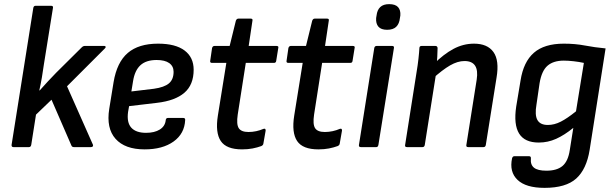

<svg xmlns="http://www.w3.org/2000/svg" viewBox="-20 -711 2965 928"><path d="M45 0Q35 0 36 -11L141 -673Q143 -683 152 -683H227Q238 -683 236 -673L192 -399Q188 -369 182.5 -337Q177 -305 170 -274H172Q191 -295 211 -317Q231 -339 251 -359L375 -482Q382 -489 390 -489H484Q489 -489 490.5 -485.5Q492 -482 487 -477L304 -294L429 -12Q431 -7 428.5 -3.5Q426 0 420 0H337Q328 0 325 -8L229 -229L154 -157L131 -11Q129 0 120 0Z M679 11Q584 11 538.5 -40Q493 -91 508 -185L529 -314Q545 -410 597.5 -455Q650 -500 744 -500Q828 -500 872 -467Q916 -434 916 -374Q916 -301 871 -262.5Q826 -224 739 -214L604 -198L599 -170Q592 -119 614.5 -94Q637 -69 686 -69Q727 -69 752.5 -85Q778 -101 781 -130Q782 -141 792 -141H865Q876 -141 875 -131Q872 -65 819 -27Q766 11 679 11ZM615 -269 724 -282Q774 -289 796.5 -308Q819 -327 819 -364Q819 -391 798 -406Q777 -421 737 -421Q686 -421 658.5 -395.5Q631 -370 623 -318Z M1150 11Q1074 11 1047 -29.5Q1020 -70 1033 -152L1074 -407H1005Q994 -407 996 -417L1005 -479Q1008 -489 1017 -489H1090L1120 -611Q1124 -621 1132 -621H1192Q1203 -621 1200 -610L1182 -489H1316Q1328 -489 1325 -479L1315 -417Q1314 -407 1304 -407H1168L1129 -157Q1122 -110 1134 -91.5Q1146 -73 1181 -73Q1200 -73 1218.5 -77Q1237 -81 1253 -88Q1259 -90 1261.5 -88Q1264 -86 1264 -80L1253 -17Q1252 -9 1243 -5Q1224 2 1201 6.5Q1178 11 1150 11Z M1519 11Q1443 11 1416 -29.5Q1389 -70 1402 -152L1443 -407H1374Q1363 -407 1365 -417L1374 -479Q1377 -489 1386 -489H1459L1489 -611Q1493 -621 1501 -621H1561Q1572 -621 1569 -610L1551 -489H1685Q1697 -489 1694 -479L1684 -417Q1683 -407 1673 -407H1537L1498 -157Q1491 -110 1503 -91.5Q1515 -73 1550 -73Q1569 -73 1587.5 -77Q1606 -81 1622 -88Q1628 -90 1630.5 -88Q1633 -86 1633 -80L1622 -17Q1621 -9 1612 -5Q1593 2 1570 6.5Q1547 11 1519 11Z M1724 0Q1713 0 1715 -11L1789 -479Q1791 -489 1801 -489H1875Q1886 -489 1884 -479L1809 -11Q1807 0 1799 0ZM1851 -567Q1822 -567 1809 -582Q1796 -597 1798 -624L1800 -636Q1803 -663 1818 -677Q1833 -691 1861 -691Q1891 -691 1904 -676.5Q1917 -662 1915 -636L1913 -624Q1910 -596 1895 -581.5Q1880 -567 1851 -567Z M2243 0Q2232 0 2234 -10L2284 -326Q2298 -416 2225 -416Q2192 -416 2155.5 -395Q2119 -374 2069 -329L2076 -401Q2124 -449 2171.5 -474.5Q2219 -500 2271 -500Q2336 -500 2365 -459.5Q2394 -419 2380 -336L2328 -10Q2326 0 2317 0ZM1947 0Q1936 0 1938 -10L1994 -366Q1999 -395 2002.5 -426.5Q2006 -458 2007 -478Q2007 -489 2018 -489H2084Q2094 -489 2095 -479Q2095 -464 2093.5 -437Q2092 -410 2089 -390V-364L2033 -10Q2031 0 2022 0Z M2705 -500Q2760 -500 2807 -491Q2854 -482 2907 -477L2830 13Q2815 107 2765 152Q2715 197 2612 197Q2522 197 2481.5 158.5Q2441 120 2455 54Q2458 44 2466 44H2537Q2547 44 2546 55Q2543 85 2561 99.5Q2579 114 2621 114Q2672 114 2699 91Q2726 68 2734 14L2751 -93Q2708 -58 2668 -40Q2628 -22 2584 -22Q2516 -22 2489 -65.5Q2462 -109 2475 -196L2496 -322Q2510 -412 2560.5 -456Q2611 -500 2705 -500ZM2628 -107Q2659 -107 2690.5 -123Q2722 -139 2764 -173L2802 -407Q2779 -412 2752.5 -415Q2726 -418 2705 -418Q2655 -418 2626.5 -393.5Q2598 -369 2588 -309L2573 -206Q2564 -155 2577.5 -131Q2591 -107 2628 -107Z"/></svg>

Font: Sofia Sans Semi Condensed SemiBold
Style: Italic
Weight: 600
Italic angle: -9°
Version: Version 4.100